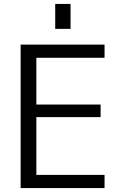

<svg xmlns="http://www.w3.org/2000/svg" viewBox="-20 -957 627 977"><path d="M165 -663V-425H492V-361H165V-67H512V0H85V-730H512V-663ZM261 -810V-937H339V-810Z"/></svg>

Font: Mplus 1p
Style: Regular
Weight: 400
Version: Version 1.061